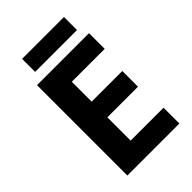

<svg xmlns="http://www.w3.org/2000/svg" viewBox="-256 -975 1073 1073"><g transform="rotate(-45 280.0 -438.5)"><path d="M501 0H90V-714H501V-590H241V-433H483V-309H241V-125H501ZM466 -877V-774H135V-877Z"/></g></svg>

Font: Noto Sans Thai
Style: Bold
Weight: 700
Designer: Monotype Design Team
Foundry: Monotype Imaging Inc.
Version: Version 2.001